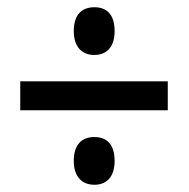

<svg xmlns="http://www.w3.org/2000/svg" viewBox="-20 -618 522 531"><path d="M241 -466C274 -466 297 -487 297 -532C297 -577 276 -598 241 -598C206 -598 184 -577 184 -532C184 -488 207 -466 241 -466ZM36 -313H444V-393H36ZM241 -107C274 -107 297 -128 297 -173C297 -218 276 -239 241 -239C206 -239 184 -218 184 -173C184 -129 207 -107 241 -107Z"/></svg>

Font: Noto Sans Lao Looped Condensed Medium
Style: Regular
Weight: 500
Width: 3
Designer: Mark Frömberg, Ben Mitchell
Foundry: The Fontpad Ltd
Version: Version 1.002